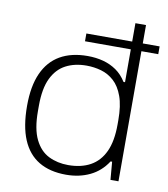

<svg xmlns="http://www.w3.org/2000/svg" viewBox="-82 -793 766 875"><g transform="rotate(10 300.5 -355.5)"><path d="M282 12Q207 12 156 -18.5Q105 -49 79 -110.5Q53 -172 53 -267Q53 -358 80 -418Q107 -478 159 -508Q211 -538 286 -538Q325 -538 358.5 -529Q392 -520 419.5 -501Q447 -482 467 -450H474V-723H523V0H486L479 -83H472Q441 -35 392 -11.5Q343 12 282 12ZM284 -33Q344 -33 386.5 -56.5Q429 -80 451.5 -128.5Q474 -177 474 -254V-274Q474 -341 458.5 -384Q443 -427 416.5 -451Q390 -475 357 -484.5Q324 -494 289 -494Q234 -494 193 -472.5Q152 -451 129 -403.5Q106 -356 106 -276V-251Q106 -169 129.5 -121Q153 -73 193.5 -53Q234 -33 284 -33ZM262 -602V-638H601V-602Z"/></g></svg>

Font: Archivo SemiExpanded Thin
Style: Regular
Weight: 250
Width: 6
Designer: Hector Gatti
Foundry: Omnibus-Type
Version: Version 2.001